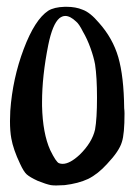

<svg xmlns="http://www.w3.org/2000/svg" viewBox="-20 -656 400 573"><path d="M124 -624Q141.6 -634.8 172.9 -635.7Q175.8 -635.7 178.7 -635.7Q206.1 -635.7 226.6 -627Q249 -619.1 275.4 -587.9Q316.4 -542 333 -485.4Q349.6 -427.7 350.6 -333Q351.6 -325.2 351.6 -317.4Q351.6 -255.9 343.8 -232.4Q335.9 -205.1 299.8 -167Q272.5 -136.7 243.2 -122.1Q213.9 -108.4 172.9 -103.5Q158.2 -102.5 147.5 -102.5Q138.7 -102.5 131.8 -103.5Q117.2 -106.4 92.8 -116.2Q69.3 -127 59.6 -135.7Q50.8 -143.6 40 -167Q19.5 -210 13.7 -243.2Q9.8 -264.6 9.8 -294.9Q9.8 -308.6 10.7 -325.2Q17.6 -421.9 50.8 -509.8Q84 -597.7 124 -624ZM207 -591.8Q189.5 -608.4 174.8 -608.4Q166 -608.4 157.2 -601.6Q136.7 -584 124 -521.5Q105.5 -428.7 105.5 -351.6Q105.5 -345.7 105.5 -339.8Q107.4 -257.8 129.9 -208Q147.5 -171.9 156.2 -168.9Q161.1 -167 167 -167Q188.5 -167 217.8 -194.3Q254.9 -230.5 263.7 -269.5Q269.5 -301.8 269.5 -364.3Q269.5 -425.8 263.7 -463.9Q259.8 -485.4 250 -512.7Q240.2 -540 227.5 -561.5Q215.8 -585 207 -591.8Z"/></svg>

Font: CillaFHscript
Style: Medium
Weight: 400
Designer: Cecilia Bingert
Version: Version 001.000